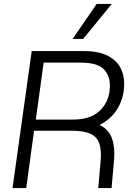

<svg xmlns="http://www.w3.org/2000/svg" viewBox="-20 -961 680 981"><path d="M44 0 142 -700H408Q489 -700 536.5 -673Q584 -646 602 -600.5Q620 -555 612 -497Q605 -442 574 -396Q543 -350 489 -323Q536 -299 552 -254Q568 -209 563 -147L550 0H482L494 -136Q499 -192 488 -226.5Q477 -261 443.5 -277Q410 -293 346 -293H154L114 0ZM163 -350H353Q439 -350 485.5 -391.5Q532 -433 540 -497Q548 -563 515.5 -602Q483 -641 394 -641H203ZM351 -762 474 -941H551L405 -762Z"/></svg>

Font: Host Grotesk Light
Style: Italic
Weight: 300
Italic angle: -8°
Designer: Doğukan Karapınar based on Poppins by Indian Type Foundry, Jonny Pinhorn
Foundry: Element Type
Version: Version 1.001; ttfautohint (v1.8.4.7-5d5b)